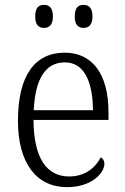

<svg xmlns="http://www.w3.org/2000/svg" viewBox="-20 -761 515 791"><path d="M324 -646C345 -646 361 -658 361 -693C361 -730 345 -741 324 -741C303 -741 288 -730 288 -693C288 -658 303 -646 324 -646ZM161 -646C182 -646 198 -658 198 -693C198 -730 182 -741 161 -741C140 -741 125 -730 125 -693C125 -658 140 -646 161 -646ZM256 10C359 10 410 -49 410 -86C410 -100 403 -109 395 -113C374 -71 331 -34 265 -34C173 -34 119 -108 118 -267H427V-299C427 -456 360 -544 247 -544C124 -544 54 -451 54 -263C54 -89 130 10 256 10ZM363 -307H119C125 -431 164 -504 247 -504C327 -504 362 -425 363 -307Z"/></svg>

Font: Noto Serif Georgian SemiCondensed Light
Style: Regular
Weight: 300
Width: 4
Designer: Monotype Design Team, Akaki Razmadze
Foundry: Google LLC
Version: Version 2.003